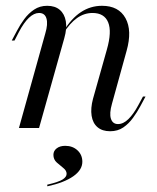

<svg xmlns="http://www.w3.org/2000/svg" viewBox="-20 -446 548 669"><path d="M363.7 11.3Q336.3 11.3 319.8 -2.8Q303.2 -16.9 299.2 -42.7Q295.2 -68.5 304 -101.6L352.4 -273.4Q370.2 -335.5 356.9 -368.1Q343.5 -400.8 302.4 -400.8Q273.4 -400.8 248.4 -383.1Q223.4 -365.3 201.6 -330.6L200.8 -336.3Q228.2 -381.5 261.7 -403.6Q295.2 -425.8 335.5 -425.8Q393.5 -425.8 417.3 -382.7Q441.1 -339.5 421 -268.5L370.2 -84.7Q360.5 -50.8 366.5 -32.3Q372.6 -13.7 391.1 -13.7Q409.7 -13.7 427.4 -31Q445.2 -48.4 462.1 -79.8L478.2 -109.7H487.1L468.5 -75Q458.1 -55.6 443.5 -35.5Q429 -15.3 409.7 -2Q390.3 11.3 363.7 11.3ZM46 0 137.9 -329.8Q147.6 -362.1 141.9 -381.5Q136.3 -400.8 116.1 -400.8Q98.4 -400.8 80.6 -383.9Q62.9 -366.9 46 -334.7L30.6 -304.8H21L39.5 -339.5Q50 -359.7 64.5 -379.4Q79 -399.2 98.8 -412.5Q118.5 -425.8 144.4 -425.8Q171.8 -425.8 188.3 -411.7Q204.8 -397.6 209.3 -372.2Q213.7 -346.8 204 -312.9L116.1 0ZM145.2 203.2 144.4 197.6Q185.5 187.9 198.8 179Q212.1 170.2 212.1 159.7Q212.1 148.4 200.8 139.5Q189.5 130.6 177.8 120.2Q166.1 109.7 166.1 93.5Q166.1 79.8 177.4 71Q188.7 62.1 207.3 62.1Q233.1 62.1 250 77.8Q266.9 93.5 266.9 117.7Q266.9 146 235.5 168.1Q204 190.3 145.2 203.2Z"/></svg>

Font: Playfair 144pt Light
Style: Italic
Weight: 300
Italic angle: -15.6°
Designer: Claus Eggers Sørensen
Foundry: Claus Eggers Sørensen
Version: Version 2.001;gftools[0.9.30]